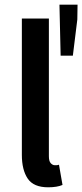

<svg xmlns="http://www.w3.org/2000/svg" viewBox="-20 -785 350 817"><path d="M185 12Q123 12 98 -25Q73 -62 73 -126V-706H188V-120Q188 -99 196 -90.5Q204 -82 213 -82Q217 -82 220.5 -82Q224 -82 231 -84L246 2Q223 12 185 12ZM238 -548 233 -765H310L309 -702L290 -548Z"/></svg>

Font: Giro Semibold
Style: Regular
Weight: 600
Designer: Paul D. Hunt
Foundry: Adobe Systems Incorporated
Version: Version 1.000;PS 1.0;hotconv 1.0.88;makeotf.lib2.5.647800